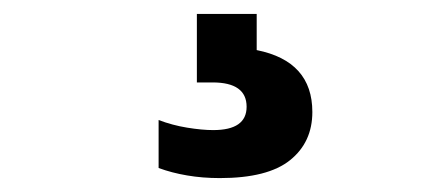

<svg xmlns="http://www.w3.org/2000/svg" viewBox="-20 -30 620 276"><path d="M296 226Q271 226 249 222.2Q227 218.5 208 211.5V142.5Q227.5 150 249 153.5Q270.5 157 286.5 157Q334.5 157 334.5 123.5Q334.5 88.5 285.5 88.5H263V-10H349V42Q429 58 429 131Q429 174.5 397 200.2Q365 226 296 226Z"/></svg>

Font: Encode Sans SmCnd XBd
Style: Regular
Weight: 800
Width: 4
Designer: Multiple Designers
Foundry: Impallari Type
Version: Version 3.002; ttfautohint (v1.8.3) -l 8 -r 50 -G 200 -x 14 